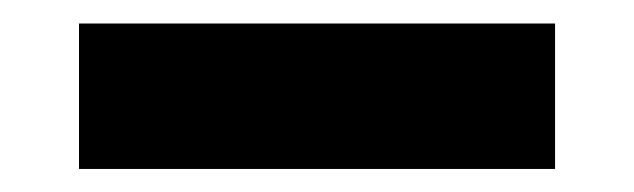

<svg xmlns="http://www.w3.org/2000/svg" viewBox="-20 -405 545 165"><path d="M47.9 -259.8H457V-384.8H47.9Z"/></svg>

Font: Giphurs SC
Style: Regular
Weight: 400
Version: Version 0.920